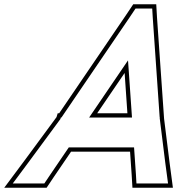

<svg xmlns="http://www.w3.org/2000/svg" viewBox="-115 -810 831 900"><path d="M172.9 -259 492.2 -728 520.3 -770H598.5L601 -728L633.5 -259H634.4L633.6 -256.5L659.6 -48L672.7 50H524.6L522.2 8L513.4 -119H207.4L121 8L92.8 50H-55.2L17.7 -48L168.1 -252L170.3 -259ZM503.7 -259 485.1 -527 302.7 -259ZM654.1 -254 620.9 -729.3 617.4 -790H509.6L475.6 -739.2L162.3 -279H155.5L150 -261.1L1.7 -59.9L-95.1 70H103.5L137.5 19.2L218 -99H494.7L502.2 9.3L505.8 70H695.5L679.5 -50.6ZM482.2 -279H340.5L469.2 -468Z"/></svg>

Font: Nordica Plus
Style: NordicaClassicRgCondOblOl
Weight: 500
Version: Version 1.01